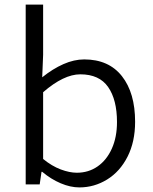

<svg xmlns="http://www.w3.org/2000/svg" viewBox="-20 -804 669 837"><path d="M164 -55H161L153 0H92V-784H168V-565L164 -467Q210 -504 256.5 -524.5Q303 -545 347 -545Q454 -545 511.5 -472Q569 -399 569 -273Q569 -186 536 -121Q503 -56 447 -21.5Q391 13 326 13Q287 13 244.5 -5Q202 -23 164 -55ZM490 -272Q490 -369 451.5 -424.5Q413 -480 330 -480Q258 -480 168 -402V-111Q206 -80 244.5 -65.5Q283 -51 315 -51Q366 -51 405.5 -78.5Q445 -106 467.5 -156Q490 -206 490 -272Z"/></svg>

Font: Nebula Sans Book
Style: Regular
Weight: 400
Designer: Paul D. Hunt for Adobe (as Source Sans)
Foundry: Nebula Entertainment & Broadcasting LLC
Version: Version 1.010